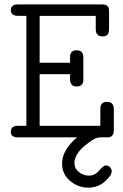

<svg xmlns="http://www.w3.org/2000/svg" viewBox="-20 -631 565 882"><path d="M29.8 -25.9Q29.8 -52.7 62 -53.2Q62 -53.2 101.1 -53.2V-558.1H64Q29.8 -558.1 29.8 -584Q29.8 -610.8 62 -610.8H448.2Q465.3 -610.8 473.1 -604Q481 -597.2 481 -579.1V-497.1Q481 -463.9 453.1 -463.9H450.2Q421.4 -463.9 419.9 -494.1V-558.1H162.1V-342.8H301.8V-367.2Q301.8 -400.4 331.1 -399.9H332Q362.8 -399.9 362.8 -367.2V-265.1Q362.8 -234.4 334 -233.9H331.1Q302.2 -233.9 301.8 -267.1V-290H162.1V-53.2H440.9V-131.8Q440.9 -162.6 470.2 -163.1H472.2Q502.9 -163.1 502.9 -128.9V-33.2Q502.9 0 474.1 0H443.8Q425.8 0 412.1 7.8Q322.3 63 321.8 117.2Q321.8 143.1 342.8 159.4Q363.8 175.8 388.2 175.8Q416 175.8 435.5 152.3Q455.1 128.9 466.1 128.9Q477.1 128.9 485.1 137Q493.2 145 493.2 155.8Q493.2 174.8 461.7 202.9Q430.2 231 384.8 231Q338.9 231 302 200Q265.1 168.9 265.1 120.1Q265.1 58.1 334 0H61Q29.8 0 29.8 -25.9Z"/></svg>

Font: CMU Typewriter Text
Style: Light
Weight: 200
Version: Version 0.7.0